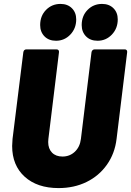

<svg xmlns="http://www.w3.org/2000/svg" viewBox="-20 -952 669 980"><path d="M42 -207Q42 -219 44 -243L99 -685Q100 -692 104 -696Q108 -700 115 -700H268Q275 -700 278.5 -696Q282 -692 281 -685L227 -243Q226 -238 226 -227Q226 -193 245.5 -173Q265 -153 299 -153Q336 -153 362 -177.5Q388 -202 393 -243L447 -685Q448 -692 452.5 -696Q457 -700 463 -700H617Q623 -700 626.5 -696Q630 -692 629 -685L575 -243Q566 -168 525.5 -111Q485 -54 421.5 -23Q358 8 279 8Q170 8 106 -50Q42 -108 42 -207ZM397 -824Q397 -871 427 -901.5Q457 -932 501 -932Q537 -932 559 -910Q581 -888 581 -853Q581 -807 551 -775.5Q521 -744 478 -744Q441 -744 419 -766.5Q397 -789 397 -824ZM185 -824Q185 -871 215 -901.5Q245 -932 289 -932Q325 -932 347 -910Q369 -888 369 -853Q369 -807 339 -775.5Q309 -744 266 -744Q229 -744 207 -766.5Q185 -789 185 -824Z"/></svg>

Font: Barlow Black
Style: Italic
Weight: 900
Italic angle: -7°
Designer: Jeremy Tribby
Foundry: Tribby Type
Version: Version 1.408